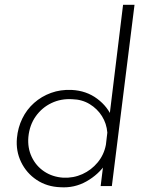

<svg xmlns="http://www.w3.org/2000/svg" viewBox="-20 -780 604 805"><path d="M233 5Q177 3 134 -25.5Q91 -54 68.5 -100.5Q46 -147 51 -201Q55 -245 73.5 -283Q92 -321 123 -348.5Q154 -376 194 -390.5Q234 -405 280 -403Q342 -400 387.5 -366Q433 -332 451 -284L436 -269L496 -760H544L449 0H402L416 -113L424 -94Q393 -48 342.5 -19.5Q292 9 233 5ZM245 -35Q288 -33 325.5 -50Q363 -67 389.5 -99Q416 -131 424 -173L430 -224Q427 -262 407.5 -293Q388 -324 356 -343.5Q324 -363 283 -364Q236 -367 196 -348Q156 -329 130 -292.5Q104 -256 99 -206Q95 -160 113 -122Q131 -84 165.5 -61Q200 -38 245 -35Z"/></svg>

Font: Josefin Sans Thin Light
Style: Italic
Weight: 300
Italic angle: -7°
Version: Version 2.000